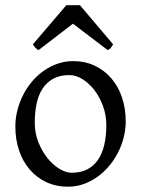

<svg xmlns="http://www.w3.org/2000/svg" viewBox="-20 -704 543 739"><path d="M415.5 -533.2Q409.7 -523.9 406.2 -519.5Q402.8 -515.1 394.5 -511.2L260.7 -612.8L128.4 -511.2Q124.5 -513.2 121.8 -515.1Q119.1 -517.1 116.9 -519.5Q114.7 -522 112.3 -525.4Q109.9 -528.8 106.4 -533.2L235.4 -684.1H287.6L415.5 -533.2ZM389.2 -222.2Q389.2 -260.7 376.5 -295.7Q363.8 -330.6 343.3 -357.2Q322.8 -383.8 297.4 -399.4Q272 -415 247.1 -415Q210 -415 184.6 -400.9Q159.2 -386.7 143.3 -362.1Q127.4 -337.4 120.6 -303.7Q113.8 -270 113.8 -231Q113.8 -192.4 127.4 -157.5Q141.1 -122.6 162.1 -96.2Q183.1 -69.8 208.3 -54.4Q233.4 -39.1 255.9 -39.1Q290.5 -39.1 315.7 -52Q340.8 -64.9 357.2 -88.9Q373.5 -112.8 381.3 -146.5Q389.2 -180.2 389.2 -222.2ZM463.9 -236.8Q463.9 -204.6 455.6 -173.1Q447.3 -141.6 432.6 -113.8Q418 -85.9 397.5 -62.3Q377 -38.6 352.3 -21.5Q327.6 -4.4 299.8 5.1Q272 14.6 242.2 14.6Q195.8 14.6 158.4 -2.9Q121.1 -20.5 94.5 -51.3Q67.9 -82 53.5 -124.5Q39.1 -167 39.1 -216.8Q39.1 -249 47.1 -280.3Q55.2 -311.5 69.6 -339.6Q84 -367.7 104.2 -391.4Q124.5 -415 149.2 -432.1Q173.8 -449.2 202.1 -459Q230.5 -468.8 261.2 -468.8Q307.1 -468.8 344.5 -451.2Q381.8 -433.6 408.4 -402.6Q435.1 -371.6 449.5 -329.1Q463.9 -286.6 463.9 -236.8Z"/></svg>

Font: GentiumAlt
Style: Regular
Weight: 400
Designer: J. Victor Gaultney
Version: Version 1.02; 2005; OFL release